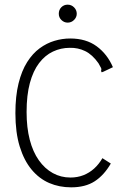

<svg xmlns="http://www.w3.org/2000/svg" viewBox="-20 -793 540 823"><path d="M285 10Q234 10 191 -8.5Q148 -27 115.5 -66Q83 -105 64.5 -165Q46 -225 46 -308Q46 -381 59.5 -435.5Q73 -490 96.5 -527Q120 -564 150 -586Q180 -608 213.5 -618Q247 -628 281 -628Q349 -628 394.5 -594.5Q440 -561 464 -505L424 -486L416 -483L413 -489Q416 -496 413 -502Q410 -508 402 -522Q376 -559 345 -574Q314 -589 279 -588Q241 -588 207 -572Q173 -556 147.5 -522.5Q122 -489 108 -437Q94 -385 94 -313Q94 -246 107.5 -194Q121 -142 146.5 -106Q172 -70 206.5 -51Q241 -32 282 -32Q312 -32 337.5 -42Q363 -52 383.5 -70.5Q404 -89 419 -115L455 -92Q426 -42 386 -16Q346 10 285 10ZM270 -696Q255 -696 243.5 -707Q232 -718 232 -734Q232 -751 243 -762Q254 -773 270 -773Q286 -773 297.5 -761.5Q309 -750 309 -734Q309 -719 297.5 -707.5Q286 -696 270 -696Z"/></svg>

Font: Inconsolata Light
Style: Regular
Weight: 300
Designer: Raph Levien, Cyreal, Brenton Simpson
Foundry: Raph Levien, Cyreal, Google
Version: Version 3.001